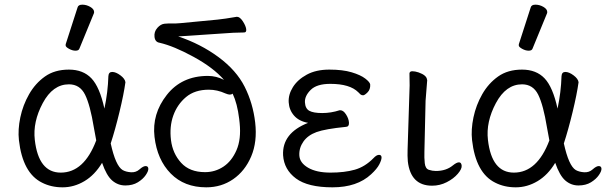

<svg xmlns="http://www.w3.org/2000/svg" viewBox="-20 -784 2595 822"><path d="M160 -2Q77 -43 61 -184Q56 -229 67 -281.5Q78 -334 104.5 -380.5Q131 -427 172.5 -456.5Q214 -486 275 -486Q336 -486 371.5 -448.5Q407 -411 427 -319Q442 -390 444 -458Q445 -476 460.5 -476Q476 -476 495.5 -461.5Q515 -447 517 -432Q510 -381 491.5 -304.5Q473 -228 454 -170Q475 -74 505 -56Q519 -48 540.5 -46.5Q562 -45 577.5 -59Q593 -73 603.5 -73Q614 -73 615 -62.5Q616 -52 604 -34.5Q592 -17 570 -3.5Q548 10 516.5 10Q485 10 460.5 -11Q436 -32 417 -87Q386 -35 341.5 -8.5Q297 18 248 18Q199 18 160 -2ZM240 -45Q340 -45 392 -183Q387 -209 382 -237Q366 -335 344 -379Q322 -423 275 -423Q206 -423 163 -342.5Q120 -262 129 -185Q145 -45 240 -45ZM320 -576Q317 -567 303.5 -567Q290 -567 275.5 -575Q261 -583 261 -589.5Q261 -596 262 -597L312 -752Q315 -764 332.5 -764Q350 -764 366.5 -754.5Q383 -745 383 -732Q383 -729 382 -727Z M863 18Q769 18 711 -41Q653 -100 641.5 -198Q630 -296 694 -377.5Q758 -459 870 -459Q906 -459 939 -442Q894 -494 809 -540.5Q724 -587 663 -601Q644 -604 641.5 -626Q639 -648 653.5 -664.5Q668 -681 685 -682.5Q702 -684 717 -683.5Q732 -683 754 -685L911 -700Q941 -703 993 -712H995Q1007 -712 1019.5 -693Q1032 -674 1034 -659.5Q1036 -645 1025 -645Q984 -645 922 -640L743 -628Q839 -596 915.5 -539.5Q992 -483 1027.5 -412.5Q1063 -342 1072.5 -259.5Q1082 -177 1055.5 -114.5Q1029 -52 978.5 -17Q928 18 863 18ZM858 -47Q901 -47 936.5 -70.5Q972 -94 992.5 -141Q1013 -188 1006 -257L1004 -275Q996 -341 976 -383Q971 -379 964 -379Q957 -379 945 -384Q910 -400 874 -400Q814 -400 776.5 -368.5Q739 -337 722 -289.5Q705 -242 712 -184.5Q719 -127 755.5 -87Q792 -47 858 -47Z M1569 -38Q1509 18 1403.5 18Q1298 18 1247 -20Q1196 -58 1192 -119Q1187 -214 1299 -258Q1260 -265 1239 -289Q1218 -313 1216 -346Q1214 -379 1234 -411Q1254 -443 1293.5 -464.5Q1333 -486 1390 -486Q1447 -486 1485.5 -474.5Q1524 -463 1544 -447.5Q1564 -432 1565 -422Q1566 -401 1553.5 -388.5Q1541 -376 1534.5 -376Q1528 -376 1523 -380L1514 -389Q1478 -425 1394 -425Q1336 -425 1310 -399Q1284 -373 1285.5 -346Q1287 -319 1304.5 -309.5Q1322 -300 1359.5 -300Q1397 -300 1434 -312H1437Q1450 -312 1461.5 -294Q1473 -276 1474 -259Q1475 -242 1462 -241Q1372 -232 1335 -218.5Q1298 -205 1279 -178Q1260 -151 1261.5 -119Q1263 -87 1299 -66Q1335 -45 1395 -45Q1455 -45 1499 -57.5Q1543 -70 1579 -107Q1592 -121 1602.5 -121Q1613 -121 1613.5 -110.5Q1614 -100 1604 -80.5Q1594 -61 1569 -38Z M1830 11Q1738 11 1726 -93Q1724 -117 1725 -143L1732 -364Q1735 -419 1733 -470Q1734 -479 1745.5 -479Q1757 -479 1772 -474Q1806 -462 1808 -444L1809 -441L1802 -353L1797 -135Q1796 -109 1798.5 -85.5Q1801 -62 1816 -57Q1831 -52 1846 -52Q1890 -52 1919 -76Q1935 -89 1945 -89Q1955 -89 1956.5 -75Q1958 -61 1940 -40Q1922 -19 1892.5 -4Q1863 11 1830 11Z M2100 -2Q2017 -43 2001 -184Q1996 -229 2007 -281.5Q2018 -334 2044.5 -380.5Q2071 -427 2112.5 -456.5Q2154 -486 2215 -486Q2276 -486 2311.5 -448.5Q2347 -411 2367 -319Q2382 -390 2384 -458Q2385 -476 2400.5 -476Q2416 -476 2435.5 -461.5Q2455 -447 2457 -432Q2450 -381 2431.5 -304.5Q2413 -228 2394 -170Q2415 -74 2445 -56Q2459 -48 2480.5 -46.5Q2502 -45 2517.5 -59Q2533 -73 2543.5 -73Q2554 -73 2555 -62.5Q2556 -52 2544 -34.5Q2532 -17 2510 -3.5Q2488 10 2456.5 10Q2425 10 2400.5 -11Q2376 -32 2357 -87Q2326 -35 2281.5 -8.5Q2237 18 2188 18Q2139 18 2100 -2ZM2180 -45Q2280 -45 2332 -183Q2327 -209 2322 -237Q2306 -335 2284 -379Q2262 -423 2215 -423Q2146 -423 2103 -342.5Q2060 -262 2069 -185Q2085 -45 2180 -45ZM2260 -576Q2257 -567 2243.5 -567Q2230 -567 2215.5 -575Q2201 -583 2201 -589.5Q2201 -596 2202 -597L2252 -752Q2255 -764 2272.5 -764Q2290 -764 2306.5 -754.5Q2323 -745 2323 -732Q2323 -729 2322 -727Z"/></svg>

Font: LXGW WenKai TC
Style: Regular
Weight: 400
Designer: LXGW / Fontworks Inc.
Foundry: LXGW / Fontworks Inc.
Version: Version 1.330